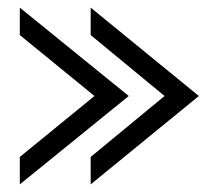

<svg xmlns="http://www.w3.org/2000/svg" viewBox="-20 -534 570 504"><path d="M32 -50 318 -282 32 -514V-442L228 -282L32 -122ZM218 -50 502 -282 218 -514V-442L412 -282L218 -122Z"/></svg>

Font: Charger Sport
Style: Df
Weight: 400
Designer: Jasper
Foundry: Cannot Into Space Fonts
Version: Version 1.1